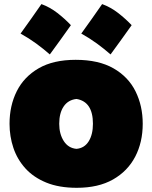

<svg xmlns="http://www.w3.org/2000/svg" viewBox="-20 -896 739 934"><path d="M353.5 17.6Q267.1 17.6 205.1 -7.8Q143.1 -33.2 103.5 -76.9Q64 -120.6 45.2 -176.5Q26.4 -232.4 26.4 -293.9Q26.4 -381.8 61.5 -452.1Q96.7 -522.5 168 -563.7Q239.3 -605 348.1 -605Q460 -605 532.2 -563.5Q604.5 -522 639.4 -451.4Q674.3 -380.9 674.3 -293.9Q674.3 -204.1 637.7 -133.8Q601.1 -63.5 529.8 -22.9Q458.5 17.6 353.5 17.6ZM352.1 -171.9Q390.6 -175.3 411.4 -208.5Q432.1 -241.7 432.1 -293.9Q432.1 -401.4 352.1 -414.6Q311.5 -410.2 289.8 -378.2Q268.1 -346.2 268.1 -293.9Q268.1 -244.1 290.3 -209.7Q312.5 -175.3 352.1 -171.9ZM476.9 -876.1Q518.3 -861 554.3 -833.1Q590.3 -805.2 620.4 -773.5Q595.6 -738.6 570.1 -703.1Q544.6 -667.7 517.8 -631.2Q486.6 -658.5 451.7 -684.1Q416.8 -709.6 375.4 -732.7Q428.6 -806.2 476.9 -876.1ZM181.5 -876.1Q222.9 -861 258.9 -833.1Q294.9 -805.2 324.9 -773.5Q300.2 -738.6 274.7 -703.1Q249.2 -667.7 222.4 -631.2Q191.2 -658.5 156.3 -684.1Q121.4 -709.6 80 -732.7Q133.2 -806.2 181.5 -876.1Z"/></svg>

Font: Pinar Black
Style: Regular
Weight: 900
Designer: Amin Abedi
Version: Version 3.000